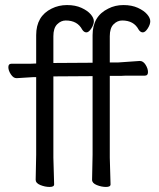

<svg xmlns="http://www.w3.org/2000/svg" viewBox="-20 -728 628 759"><path d="M344 -17 346 -116V-427L191 -426V-105L194 1Q194 11 176 11Q158 11 139.5 3.5Q121 -4 121 -17L123 -116V-423H110L46 -419H45Q33 -419 23 -434Q13 -449 13 -462.5Q13 -476 25 -476H99L123 -477V-589Q123 -664 184 -694Q212 -708 245 -708Q278 -708 302 -697Q326 -686 338.5 -671.5Q351 -657 351 -644Q351 -631 341 -615.5Q331 -600 321.5 -600Q312 -600 305 -611Q286 -647 240 -647Q221 -647 206 -632Q191 -617 191 -585V-479L346 -480V-589Q346 -664 408 -694Q435 -708 468 -708Q501 -708 525 -697Q549 -686 561.5 -671.5Q574 -657 574 -644Q574 -631 564 -615.5Q554 -600 544.5 -600Q535 -600 528 -611Q509 -647 463 -647Q444 -647 429 -632Q414 -617 414 -585V-481H446L532 -487H533Q546 -487 555.5 -472Q565 -457 565 -443Q565 -429 553 -429H496Q470 -429 457 -428H414V-105L417 1Q417 11 399 11Q381 11 362.5 3.5Q344 -4 344 -17Z"/></svg>

Font: LXGW WenKai
Style: Regular
Weight: 400
Designer: LXGW / Fontworks Inc.
Foundry: LXGW / Fontworks Inc.
Version: Version 1.520; June 14, 2025